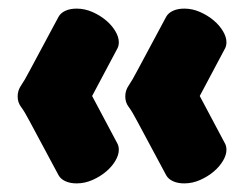

<svg xmlns="http://www.w3.org/2000/svg" viewBox="-20 -500 577 446"><path d="M253 -166Q256 -160 256 -152Q256 -140 248 -126.5Q240 -113 226.5 -101.5Q213 -90 195 -82Q177 -74 158 -74Q143 -74 132 -79Q121 -84 116 -93L49 -218Q37 -241 29 -251.5Q21 -262 21 -276Q21 -290 29 -301.5Q37 -313 49 -336L116 -461Q121 -470 132 -475Q143 -480 158 -480Q177 -480 195 -472Q213 -464 226.5 -452.5Q240 -441 248 -427.5Q256 -414 256 -402Q256 -394 253 -388L194 -277ZM503 -166Q506 -160 506 -152Q506 -140 498 -126.5Q490 -113 476.5 -101.5Q463 -90 445 -82Q427 -74 408 -74Q393 -74 382 -79Q371 -84 366 -93L299 -218Q287 -241 279 -251.5Q271 -262 271 -276Q271 -290 279 -301.5Q287 -313 299 -336L366 -461Q371 -470 382 -475Q393 -480 408 -480Q427 -480 445 -472Q463 -464 476.5 -452.5Q490 -441 498 -427.5Q506 -414 506 -402Q506 -394 503 -388L444 -277Z"/></svg>

Font: AkaAcidDosis
Style: ExtraBold
Weight: 800
Designer: Edgar Tolentino, Pablo Impallari, Igino Marini, Aka-Acid
Foundry: Edgar Tolentino, Pablo Impallari, Igino Marini, Aka-Acid
Version: Version 1.007